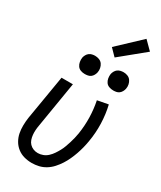

<svg xmlns="http://www.w3.org/2000/svg" viewBox="-241 -1053 957 1142"><g transform="rotate(30 237.5 -482.5)"><path d="M185 8Q158 8 132.5 1Q107 -6 86.5 -22Q66 -38 53 -60.5Q40 -83 35 -108.5Q30 -134 30.5 -161.5Q31 -189 35 -216L86 -520H164L112 -205Q109 -189 108 -172.5Q107 -156 108.5 -140.5Q110 -125 115 -110Q120 -95 130.5 -84Q141 -73 155.5 -67Q170 -61 187 -61Q204 -61 221.5 -67.5Q239 -74 253 -87Q267 -100 277.5 -115.5Q288 -131 297 -147.5Q306 -164 312 -181Q318 -198 323.5 -215Q329 -232 333 -249.5Q337 -267 340 -284Q349 -342 347.5 -398.5Q346 -455 335 -509L409 -523Q423 -464 425 -400.5Q427 -337 416 -274Q412 -250 406 -226.5Q400 -203 392 -180Q384 -157 373.5 -134Q363 -111 349.5 -90Q336 -69 318.5 -49.5Q301 -30 279 -16.5Q257 -3 233 2.5Q209 8 185 8ZM390 -608Q375 -608 361 -613Q347 -618 339 -629.5Q331 -641 328.5 -655.5Q326 -670 328 -685Q330 -695 335.5 -705Q341 -715 349.5 -721.5Q358 -728 369 -730.5Q380 -733 390 -733Q405 -733 418.5 -727.5Q432 -722 440 -710.5Q448 -699 451 -684.5Q454 -670 451 -655Q449 -645 443.5 -635Q438 -625 429.5 -618.5Q421 -612 410.5 -610Q400 -608 390 -608ZM194 -608Q179 -608 165.5 -613Q152 -618 144 -629.5Q136 -641 133.5 -655.5Q131 -670 133 -685Q135 -695 140.5 -705Q146 -715 154.5 -721.5Q163 -728 173.5 -730.5Q184 -733 194 -733Q209 -733 223 -727.5Q237 -722 245 -710.5Q253 -699 256 -684.5Q259 -670 256 -655Q254 -645 248.5 -635Q243 -625 234.5 -618.5Q226 -612 215 -610Q204 -608 194 -608ZM299 -782 254 -828 408 -973 464 -917Z"/></g></svg>

Font: Iosevka QP
Style: Italic
Weight: 400
Italic angle: -9°
Designer: Belleve Invis
Foundry: Belleve Invis
Version: Version 20.0.0; ttfautohint (v1.8.4)